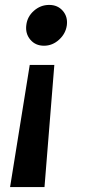

<svg xmlns="http://www.w3.org/2000/svg" viewBox="-20 -551 391 781"><path d="M21 210 101 -287H201L161 210ZM159 -365Q124 -365 103.2 -389.8Q82.5 -414.5 87 -449Q91 -483.5 118 -507.2Q145 -531 180 -531Q214.5 -531 235.2 -507.2Q256 -483.5 252 -449Q247.5 -414.5 220.5 -389.8Q193.5 -365 159 -365Z"/></svg>

Font: Expletus Sans
Style: Bold Italic
Weight: 700
Italic angle: -7°
Version: Version 7.500